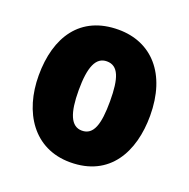

<svg xmlns="http://www.w3.org/2000/svg" viewBox="-107 -666 766 779"><g transform="rotate(20 276.0 -276.5)"><path d="M516 -278C516 -460 419 -563 277 -563C112 -563 35 -444 35 -278C35 -120 117 10 275 10C446 10 516 -123 516 -278ZM208 -277C208 -378 229 -426 276 -426C326 -426 343 -377 343 -278C343 -178 326 -127 276 -127C228 -127 208 -179 208 -277Z"/></g></svg>

Font: Noto Sans Sinhala Condensed Black
Style: Regular
Weight: 900
Width: 3
Designer: Jelle Bosma - Monotype Design Team
Foundry: Monotype Imaging Inc.
Version: Version 2.006